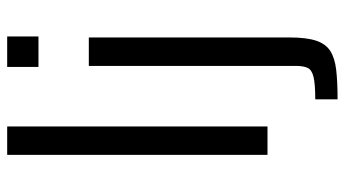

<svg xmlns="http://www.w3.org/2000/svg" viewBox="-238 -546 983 548"><g transform="rotate(-90 254.0 -271.5)"><path d="M86.4 0V-743H167.6V0ZM337.5 -653.7V-743H424.5V-653.7ZM245 200V136.3Q289.1 136.3 309.3 131.3Q329.5 126.3 335 114.1Q340.4 101.9 340.4 81V-510H421.6V62.8Q421.6 110.3 412.6 138.2Q403.5 166.1 383 179.2Q362.5 192.3 328.6 196.1Q294.6 200 245 200Z"/></g></svg>

Font: Saira Thin
Style: Regular
Weight: 100
Designer: Hector Gatti with collaboration of the Omnibus-Type team
Foundry: Omnibus-Type
Version: Version 1.101